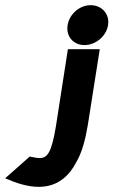

<svg xmlns="http://www.w3.org/2000/svg" viewBox="-150 -641 438 741"><path d="M-130 47 -98 60C-10 93 88 97 146 -18C166 -53 179 -99 189 -159L235 -451H112L66 -155C49 -50 32 -31 3 -31C-3 -31 -11 -32 -21 -34L-35 -37ZM111 -544C104 -501 133 -467 176 -467C218 -467 260 -500 267 -544C274 -588 242 -621 200 -621C157 -621 118 -587 111 -544Z"/></svg>

Font: Charger Pro
Style: UltraNarObl
Weight: 900
Designer: Jasper
Foundry: Cannot Into Space Fonts
Version: Version 1.09